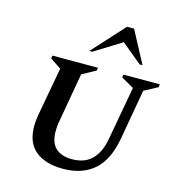

<svg xmlns="http://www.w3.org/2000/svg" viewBox="-119 -914 944 1026"><g transform="rotate(15 353.0 -401.0)"><path d="M322 10Q224 10 169.5 -35Q115 -80 115 -170Q115 -200 121 -234L170 -503L109 -544L112 -560H364L361 -544L286 -503L238 -230Q235 -215 234 -201Q233 -187 233 -175Q233 -111 265 -81.5Q297 -52 355 -52Q426 -52 466 -93Q506 -134 519 -211L572 -504L502 -544L505 -560H706L704 -544L629 -504L581 -230Q559 -104 493 -47Q427 10 322 10ZM296 -635 457 -812H496L590 -635H574L462 -728L312 -635Z"/></g></svg>

Font: Spectral SC SemiBold
Style: Italic
Weight: 600
Italic angle: -10°
Designer: Jean-Baptiste Levee
Foundry: Production Type
Version: Version 2.001